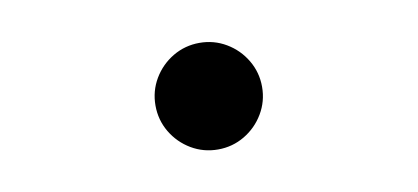

<svg xmlns="http://www.w3.org/2000/svg" viewBox="-39 -614 1056 485"><g transform="rotate(-10 488.5 -371.5)"><path d="M625 -371.1Q625 -334 606.4 -302.7Q587.9 -271.5 556.6 -252.9Q525.4 -234.4 488.3 -234.4Q451.2 -234.4 419.9 -252.9Q388.7 -271.5 370.1 -302.7Q351.6 -334 351.6 -371.1Q351.6 -408.2 370.1 -439.5Q388.7 -470.7 419.9 -489.3Q451.2 -507.8 488.3 -507.8Q525.4 -507.8 556.6 -489.3Q587.9 -470.7 606.4 -439.5Q625 -408.2 625 -371.1Z"/></g></svg>

Font: Min Sans Black
Style: Regular
Weight: 900
Designer: Jinseong-Kim, NotoSansCJK, Nunito
Foundry: Jinseong-Kim
Version: Version 1.000